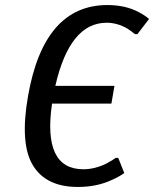

<svg xmlns="http://www.w3.org/2000/svg" viewBox="-20 -730 610 760"><path d="M288 10Q162 10 110 -76Q58 -162 91 -350Q154 -710 405 -710Q477 -710 529 -682Q554 -669 570 -655L524 -595H514Q502 -605 484 -617Q444 -640 402 -640Q256 -640 199 -390H433L421 -320H186Q148 -60 310 -60Q354 -60 400 -82Q426 -96 438 -105H448L472 -45Q451 -30 421 -17Q363 10 288 10Z"/></svg>

Font: Scada
Style: Italic
Weight: 400
Italic angle: -10°
Designer: Jovanny Lemonad
Foundry: Jovanny Lemonad
Version: Version 4.100;PS 004.100;hotconv 1.0.88;makeotf.lib2.5.64775